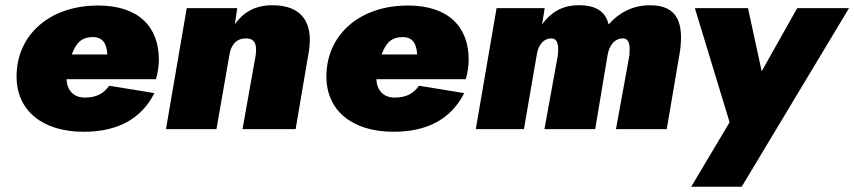

<svg xmlns="http://www.w3.org/2000/svg" viewBox="-20 -491 3248 730"><path d="M298 10C426 10 517 -38 567 -137L395 -165C374 -135 346 -120 303 -120C261 -120 235 -146 233 -190H573C580 -214 584 -241 584 -264C584 -389 507 -470 353 -470C167 -470 43 -357 43 -200C43 -70 142 10 298 10ZM333 -350C370 -350 386 -326 388 -284H253C270 -330 292 -350 333 -350Z M952 -280 902 0H1104L1155 -300C1170 -401 1131 -472 1014 -471C948 -471 903 -442 873 -399L882 -460H690L611 0H803L852 -281C858 -322 880 -345 915 -345C956 -345 956 -311 952 -280Z M1476 10C1604 10 1695 -38 1745 -137L1573 -165C1552 -135 1524 -120 1481 -120C1439 -120 1413 -146 1411 -190H1751C1758 -214 1762 -241 1762 -264C1762 -389 1685 -470 1531 -470C1345 -470 1221 -357 1221 -200C1221 -70 1320 10 1476 10ZM1511 -350C1548 -350 1564 -326 1566 -284H1431C1448 -330 1470 -350 1511 -350Z M2566 -300C2578 -397 2561 -472 2450 -471C2386 -471 2332 -442 2294 -398C2283 -444 2250 -472 2178 -471C2116 -471 2071 -441 2041 -398L2051 -460H1868L1789 0H1972L2021 -284C2027 -323 2049 -345 2076 -345C2104 -345 2104 -310 2101 -281L2050 0H2243L2290 -281C2297 -323 2320 -345 2348 -345C2377 -345 2375 -309 2373 -280L2322 0H2515Z M3208 -460H3011L2876 -220L2824 -460H2622L2754 -26L2608 219H2800Z"/></svg>

Font: Jost* Black
Style: Italic
Weight: 900
Italic angle: -10°
Version: Version 3.7